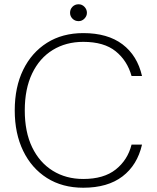

<svg xmlns="http://www.w3.org/2000/svg" viewBox="-20 -867 734 899"><path d="M370 12Q272 12 200 -33.5Q128 -79 88.5 -160.5Q49 -242 49 -350Q49 -459 88.5 -540Q128 -621 200 -666.5Q272 -712 370 -712Q484 -712 553.5 -659.5Q623 -607 645 -511H596Q576 -583 521.5 -627Q467 -671 370 -671Q289 -671 227 -633Q165 -595 130.5 -523Q96 -451 96 -350Q96 -249 130.5 -177.5Q165 -106 227 -67.5Q289 -29 370 -29Q466 -29 522 -73.5Q578 -118 596 -190H645Q623 -94 553.5 -41Q484 12 370 12ZM348 -768Q331 -768 319.5 -779.5Q308 -791 308 -807Q308 -824 319.5 -835.5Q331 -847 348 -847Q364 -847 375.5 -835Q387 -823 387 -807Q387 -792 375.5 -780Q364 -768 348 -768Z"/></svg>

Font: DM Sans 11pt ExtraLight
Style: Regular
Weight: 250
Version: Version 4.004;gftools[0.9.30]